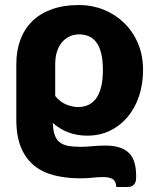

<svg xmlns="http://www.w3.org/2000/svg" viewBox="-20 -547 616 765"><path d="M200 -164.5Q219.5 -140.5 244 -130.5Q268.5 -120.5 291 -120.5Q312.5 -120.5 330.5 -128.2Q348.5 -136 361.8 -153.2Q375 -170.5 382.5 -198.8Q390 -227 390 -268Q390 -307.5 383.2 -334.5Q376.5 -361.5 364 -378.2Q351.5 -395 334 -402.5Q316.5 -410 295.5 -410Q276 -410 258.8 -402.5Q241.5 -395 228.2 -380Q215 -365 207.5 -342.8Q200 -320.5 200 -291ZM45 -291Q45 -344.5 61 -388Q77 -431.5 108.5 -462.5Q140 -493.5 187 -510.2Q234 -527 295.5 -527Q346.5 -527 392.8 -508.5Q439 -490 474 -456.2Q509 -422.5 529.5 -374.8Q550 -327 550 -268Q550 -211.5 533.8 -163.5Q517.5 -115.5 488.2 -80.8Q459 -46 418.2 -26.2Q377.5 -6.5 328 -6.5Q286 -6.5 251.8 -19.8Q217.5 -33 190.5 -57Q191.5 -29 197.5 -10.8Q203.5 7.5 216.2 18.5Q229 29.5 249.8 33.8Q270.5 38 301 38Q322 38 348.2 35.5Q374.5 33 398.5 33Q433.5 33 457.2 41Q481 49 495.5 64.2Q510 79.5 516.2 102.5Q522.5 125.5 522.5 155.5Q522.5 162 521.8 169.5Q521 177 517.5 183.2Q514 189.5 507.2 193.8Q500.5 198 488 198H443.5Q442 174.5 429 166.5Q416 158.5 390 158.5Q369.5 158.5 348.5 161Q327.5 163.5 300 163.5Q244.5 163.5 197.8 152Q151 140.5 117 113.5Q83 86.5 64 41.2Q45 -4 45 -71.5Z"/></svg>

Font: Lato ExtraBold
Style: Regular
Weight: 800
Designer: Lukasz Dziedzic with Adam Twardoch and Botio Nikoltchev
Foundry: tyPoland Lukasz Dziedzic
Version: Version 2.015; 2015-08-06; http://www.latofonts.com/